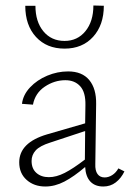

<svg xmlns="http://www.w3.org/2000/svg" viewBox="-20 -675 476 699"><path d="M433 -51Q421 -26 401.5 -11Q382 4 356 4Q326 4 309 -14Q292 -32 290 -67Q249 -32 214.5 -14Q180 4 145 4Q104 4 77 -20Q50 -44 50 -84Q50 -156 152 -186L290 -226L291 -292Q292 -339 272 -361Q252 -383 218 -383Q178 -383 143 -359.5Q108 -336 100 -294L60 -297Q64 -330 89.5 -357Q115 -384 152 -399.5Q189 -415 228 -415Q279 -415 305 -383.5Q331 -352 330 -296L327 -78Q326 -54 335 -41.5Q344 -29 361 -29Q375 -29 388.5 -37.5Q402 -46 411 -62ZM158 -30Q185 -30 215.5 -45.5Q246 -61 289 -94L290 -198L163 -156Q125 -144 110 -127.5Q95 -111 95 -89Q95 -61 112.5 -45.5Q130 -30 158 -30ZM358 -654 320 -655Q320 -597 291 -561.5Q262 -526 215 -526Q167 -526 138 -561Q109 -596 109 -654H72Q72 -583 111 -540.5Q150 -498 215 -498Q280 -498 319 -541Q358 -584 358 -654Z"/></svg>

Font: Ysabeau Light
Style: Regular
Weight: 300
Designer: Christian Thalmann (Catharsis Fonts)
Version: Version 0.003